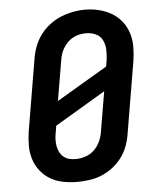

<svg xmlns="http://www.w3.org/2000/svg" viewBox="-53 -792 707 847"><g transform="rotate(-5 300.0 -369.0)"><path d="M255 8Q224 8 193 2Q162 -4 136.5 -19Q111 -34 92.5 -57.5Q74 -81 65 -109.5Q56 -138 56 -169.5Q56 -201 61 -233L114 -548Q118 -575 128 -602Q138 -629 155 -652.5Q172 -676 195.5 -694.5Q219 -713 245.5 -724Q272 -735 299.5 -740.5Q327 -746 355 -746Q386 -746 416.5 -738.5Q447 -731 472.5 -716Q498 -701 516.5 -677.5Q535 -654 544 -625.5Q553 -597 553 -565.5Q553 -534 548 -502L495 -187Q491 -160 481.5 -133Q472 -106 455 -82.5Q438 -59 414.5 -40.5Q391 -22 364.5 -11Q338 0 310 4Q282 8 255 8ZM201 -355 426 -488 431 -518Q434 -541 433 -563.5Q432 -586 422.5 -605Q413 -624 393 -633Q373 -642 350 -642Q335 -642 321 -639Q307 -636 293.5 -629Q280 -622 269 -611Q258 -600 250 -587Q242 -574 237.5 -560Q233 -546 231 -532ZM257 -93Q279 -93 301 -100.5Q323 -108 339.5 -124Q356 -140 365.5 -161Q375 -182 378 -203L408 -380L184 -247L179 -217Q176 -202 175.5 -187Q175 -172 177.5 -157.5Q180 -143 186.5 -130.5Q193 -118 203.5 -109Q214 -100 228 -96.5Q242 -93 257 -93Z"/></g></svg>

Font: Iosevka Slab Extended Oblique
Style: Bold
Weight: 700
Width: 7
Italic angle: -9°
Monospace: yes
Designer: Belleve Invis
Foundry: Belleve Invis
Version: Version 11.1.1; ttfautohint (v1.8.3)